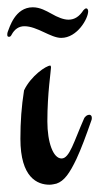

<svg xmlns="http://www.w3.org/2000/svg" viewBox="-54 -500 272 527"><path d="M191 -185C186 -185 179 -181 176 -173C149 -112 137 -65 115 -65C92 -65 76 -109 76 -167C76 -244 86 -306 86 -315C86 -318 85 -320 84 -320C73 -320 31 -292 12 -252C5 -208 2 -166 2 -119C2 -12 49 7 82 7C89 7 96 5 101 4C122 -3 137 -24 156 -64C169 -92 182 -127 197 -170C198 -172 198 -174 198 -177C198 -182 195 -185 191 -185ZM114 -396C158 -396 188 -449 188 -469C188 -473 186 -477 183 -477C180 -477 178 -475 175 -472C164 -455 151 -446 134 -446C121 -446 105 -452 86 -463C73 -470 56 -480 36 -480C-13 -480 -28 -424 -33 -412C-34 -409 -34 -407 -34 -404C-34 -400 -32 -399 -29 -399C-26 -399 -24 -401 -22 -405C-14 -420 -2 -428 13 -428C48 -428 85 -396 114 -396Z"/></svg>

Font: Engagement
Style: Regular
Weight: 400
Designer: Astigmatic (AOETI)
Foundry: Astigmatic (AOETI)
Version: Version 1.000